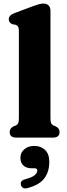

<svg xmlns="http://www.w3.org/2000/svg" viewBox="-20 -769 376 1073"><path d="M262 -710V-109.5Q262 -89 266 -80.5Q270 -72 278.5 -68L291 -63Q313 -52 313 -31Q313 0 276 0H71Q34 0 34 -31Q34 -52 56 -63L69 -68Q77.5 -72 81.5 -80.5Q85.5 -89 85.5 -109.5V-596Q85.5 -613.5 80.8 -620.5Q76 -627.5 67 -630.5L50 -633.5Q29 -641.5 29 -661.5Q29 -683.5 60.5 -695.5L159 -732.5Q182 -741 196 -745Q210 -749 223.5 -749Q242 -749 252 -738Q262 -727 262 -710ZM158.5 171.5Q126 171.5 110 155.2Q94 139 94 113Q94 83.5 116.2 65Q138.5 46.5 171 46.5Q208.5 46.5 232 69Q255.5 91.5 255.5 135.5Q255.5 191 227.5 228Q199.5 265 134 282Q118.5 286.5 109 281Q99.5 275.5 97 264.5Q91 241 120 233Q159.5 222.5 174 209.8Q188.5 197 188.5 184Q188.5 171.5 172.5 171.5Z"/></svg>

Font: Fraunces 9pt S050
Style: Bold
Weight: 700
Version: Version 1.000; ttfautohint (v1.8.3)